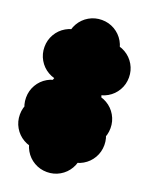

<svg xmlns="http://www.w3.org/2000/svg" viewBox="-214 -884 829 1068"><g transform="rotate(20 200.0 -350.0)"><path d="M150 -250Q150 -291 170 -325.5Q190 -360 224.5 -380Q259 -400 300 -400Q341 -400 375.5 -380Q410 -360 430 -325.5Q450 -291 450 -250Q450 -209 430 -174.5Q410 -140 375.5 -120Q341 -100 300 -100Q259 -100 224.5 -120Q190 -140 170 -174.5Q150 -209 150 -250ZM150 -150Q150 -191 170 -225.5Q190 -260 224.5 -280Q259 -300 300 -300Q341 -300 375.5 -280Q410 -260 430 -225.5Q450 -191 450 -150Q450 -109 430 -74.5Q410 -40 375.5 -20Q341 0 300 0Q259 0 224.5 -20Q190 -40 170 -74.5Q150 -109 150 -150ZM50 -350Q50 -391 70 -425.5Q90 -460 124.5 -480Q159 -500 200 -500Q241 -500 275.5 -480Q310 -460 330 -425.5Q350 -391 350 -350Q350 -309 330 -274.5Q310 -240 275.5 -220Q241 -200 200 -200Q159 -200 124.5 -220Q90 -240 70 -274.5Q50 -309 50 -350ZM-50 -250Q-50 -291 -30 -325.5Q-10 -360 24.5 -380Q59 -400 100 -400Q141 -400 175.5 -380Q210 -360 230 -325.5Q250 -291 250 -250Q250 -209 230 -174.5Q210 -140 175.5 -120Q141 -100 100 -100Q59 -100 24.5 -120Q-10 -140 -30 -174.5Q-50 -209 -50 -250ZM-50 -150Q-50 -191 -30 -225.5Q-10 -260 24.5 -280Q59 -300 100 -300Q141 -300 175.5 -280Q210 -260 230 -225.5Q250 -191 250 -150Q250 -109 230 -74.5Q210 -40 175.5 -20Q141 0 100 0Q59 0 24.5 -20Q-10 -40 -30 -74.5Q-50 -109 -50 -150ZM50 -50Q50 -91 70 -125.5Q90 -160 124.5 -180Q159 -200 200 -200Q241 -200 275.5 -180Q310 -160 330 -125.5Q350 -91 350 -50Q350 -9 330 25.5Q310 60 275.5 80Q241 100 200 100Q159 100 124.5 80Q90 60 70 25.5Q50 -9 50 -50ZM50 -650Q50 -691 70 -725.5Q90 -760 124.5 -780Q159 -800 200 -800Q241 -800 275.5 -780Q310 -760 330 -725.5Q350 -691 350 -650Q350 -609 330 -574.5Q310 -540 275.5 -520Q241 -500 200 -500Q159 -500 124.5 -520Q90 -540 70 -574.5Q50 -609 50 -650ZM-50 -550Q-50 -591 -30 -625.5Q-10 -660 24.5 -680Q59 -700 100 -700Q141 -700 175.5 -680Q210 -660 230 -625.5Q250 -591 250 -550Q250 -509 230 -474.5Q210 -440 175.5 -420Q141 -400 100 -400Q59 -400 24.5 -420Q-10 -440 -30 -474.5Q-50 -509 -50 -550ZM150 -550Q150 -591 170 -625.5Q190 -660 224.5 -680Q259 -700 300 -700Q341 -700 375.5 -680Q410 -660 430 -625.5Q450 -591 450 -550Q450 -509 430 -474.5Q410 -440 375.5 -420Q341 -400 300 -400Q259 -400 224.5 -420Q190 -440 170 -474.5Q150 -509 150 -550Z"/></g></svg>

Font: TINY 5x3
Style: Regular
Weight: 400
Designer: Jack Halten Fahnestock
Foundry: Velvetyne Type Foundry
Version: Version 1.002